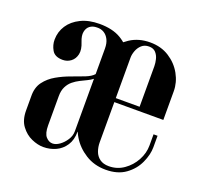

<svg xmlns="http://www.w3.org/2000/svg" viewBox="-95 -608 755 720"><g transform="rotate(20 282.5 -248.0)"><path d="M47.8 -388.2Q48 -419.2 64.6 -444.6Q81.2 -470 112.5 -485.4Q143.8 -500.8 186.5 -500.8Q238.8 -500.8 272.1 -481Q305.5 -461.2 321.4 -430.8Q337.2 -400.2 337.2 -368V-108.2Q337.2 -108.2 321.8 -108.6Q306.2 -109 286.6 -109Q267 -109 251.9 -109.4Q236.8 -109.8 236.8 -109.8V-420.5Q236.8 -441.8 229.5 -456.2Q222.2 -470.8 210 -478.1Q197.8 -485.5 181.8 -484.8Q165 -484.8 153.9 -476.4Q142.8 -468 139.8 -452Q136.8 -436 145.8 -413.8Q157 -386.8 152.6 -367.2Q148.2 -347.8 134 -337.1Q119.8 -326.5 102 -326.5Q70.5 -326.5 59 -346.4Q47.5 -366.2 47.8 -388.2ZM236.8 -318.8 255.8 -315V-97.2L246.8 -92Q246.8 -59.8 232.4 -37.8Q218 -15.8 194.9 -5.1Q171.8 5.5 145.2 5.5Q123 5.5 98.2 -5.4Q73.5 -16.2 55.9 -39.8Q38.2 -63.2 38.2 -101.5V-157.8Q37.5 -192.8 54.6 -215.8Q71.8 -238.8 97.9 -253.6Q124 -268.5 152 -278.5Q180 -288.5 203.2 -297.6Q226.5 -306.8 236.8 -318.8ZM236.8 -300Q228 -293 215.8 -287.1Q203.5 -281.2 189.2 -274.1Q175 -267 162.8 -257Q150.5 -247 142.8 -231.6Q135 -216.2 135 -194V-77.2Q135 -45.2 146.8 -32Q158.5 -18.8 173.2 -18.8Q186.5 -18.8 201 -29.1Q215.5 -39.5 226.1 -55.9Q236.8 -72.2 236.8 -91ZM238 -360.5Q238 -391.2 256.5 -423.5Q275 -455.8 309.1 -478.1Q343.2 -500.5 389 -500.5Q432.8 -500.5 465.2 -479.6Q497.8 -458.8 515.9 -426.1Q534 -393.5 534 -358.2V-244H433.5V-421.8Q433.5 -434.2 430 -448.9Q426.5 -463.5 417 -474Q407.5 -484.5 389.8 -484.5Q372 -484.5 360.6 -474Q349.2 -463.5 343.9 -448.9Q338.5 -434.2 338.5 -421.8V-83.2Q338.5 -65 344.5 -48.2Q350.5 -31.5 364.5 -21.2Q378.5 -11 400.8 -11Q433.8 -11 460.2 -29.5Q486.8 -48 502.4 -76.8Q518 -105.5 518 -136.2V-180.8H534V-135.2Q534 -105.5 518.9 -72.4Q503.8 -39.2 472.8 -16.9Q441.8 5.5 394.2 5.5Q348.2 5.5 313 -16.8Q277.8 -39 257.9 -72.2Q238 -105.5 238 -140ZM280.8 -244V-260H529V-244Z"/></g></svg>

Font: Emberly Black
Style: Regular
Weight: 900
Designer: Rajesh Rajput
Foundry: Rajesh Rajput
Version: Version 1.000